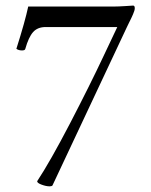

<svg xmlns="http://www.w3.org/2000/svg" viewBox="-20 -656 537 681"><path d="M38.1 -482.9Q69.3 -581.5 80.1 -632.8H383.8Q399.4 -632.8 425.5 -634.5Q451.7 -636.2 452.1 -636.2Q458 -636.2 458 -627Q458 -623 456.5 -617.9Q455.1 -612.8 451.9 -605.5Q448.7 -598.1 445.8 -592Q442.9 -585.9 438 -576.2Q433.1 -566.4 430.2 -560.1L166 2Q163.1 4.9 155.8 4.9Q143.6 4.9 127.7 -1Q111.8 -6.8 111.8 -13.2Q157.7 -82.5 228.8 -219.2Q299.8 -356 347.7 -458L396 -560.1H142.1Q113.3 -560.1 97.4 -542.2Q81.5 -524.4 69.8 -482.9Q68.8 -477.1 58.1 -477.1Q45.9 -477.1 38.1 -482.9Z"/></svg>

Font: Crimson
Style: Roman
Weight: 400
Version: Version 0.8